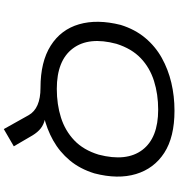

<svg xmlns="http://www.w3.org/2000/svg" viewBox="17 -772 961 1036"><g transform="rotate(90 498.0 -253.5)"><path d="M676 207 601 73Q583 41 546 25Q509 9 454 9L535 -22Q587 -23 619 -16Q651 -9 672 7.5Q693 24 710 52L769 153ZM453 9Q313 9 226 -46Q139 -101 110.5 -199Q82 -297 114 -424Q138 -501 184 -556Q230 -611 292 -645.5Q354 -680 426 -697Q498 -714 577 -714Q719 -714 804 -659Q889 -604 918.5 -506.5Q948 -409 915 -282Q891 -204 845 -149Q799 -94 737.5 -59.5Q676 -25 603.5 -8Q531 9 453 9ZM459 -79Q543 -79 614 -101.5Q685 -124 737 -173.5Q789 -223 814 -305Q853 -455 788.5 -540.5Q724 -626 571 -626Q488 -626 416.5 -603.5Q345 -581 293.5 -532Q242 -483 216 -401Q176 -252 241 -165.5Q306 -79 459 -79Z"/></g></svg>

Font: Nunito Sans 7pt Expanded
Style: Italic
Weight: 400
Width: 7
Italic angle: -9°
Designer: Vernon Adams
Foundry: Vernon Adams
Version: Version 3.101;gftools[0.9.27]